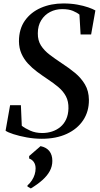

<svg xmlns="http://www.w3.org/2000/svg" viewBox="-20 -772 564 1084"><path d="M216 11.5Q173.5 11.5 131 3.8Q88.5 -4 56 -14.5Q23.5 -25 11.5 -34L37 -178H98L103 -62Q120.5 -48 150.5 -34.5Q180.5 -21 219 -21Q247.5 -21 273.8 -29.5Q300 -38 320.8 -55.2Q341.5 -72.5 353.5 -98.5Q365.5 -124.5 366.5 -159.5Q367.5 -199 352.5 -227.8Q337.5 -256.5 310 -279.8Q282.5 -303 246 -327Q217.5 -346 189.2 -367Q161 -388 138 -413Q115 -438 101.2 -469Q87.5 -500 87 -538.5Q87 -608 120.5 -655.5Q154 -703 211 -727.8Q268 -752.5 337.5 -752.5Q381 -752.5 416.5 -746Q452 -739.5 478 -730.5Q504 -721.5 518.5 -713L494.5 -577.5H435L428.5 -689.5Q415.5 -700.5 392 -710.5Q368.5 -720.5 331 -720.5Q294 -720.5 263 -704.5Q232 -688.5 212.8 -657.8Q193.5 -627 193.5 -584Q193 -544 211.2 -515.2Q229.5 -486.5 260.8 -462.8Q292 -439 330 -414Q368.5 -389 403 -360.8Q437.5 -332.5 459.5 -295.5Q481.5 -258.5 482 -208Q482.5 -143 449.8 -93.5Q417 -44 357 -16.2Q297 11.5 216 11.5ZM135 281V275Q150 262 160.2 246Q170.5 230 175.8 213Q181 196 181 179Q181 157.5 171 143Q161 128.5 144.5 123V109L209 53Q242 60 258.8 81.2Q275.5 102.5 275.5 136.5Q275.5 167 261 193.8Q246.5 220.5 219.2 244.8Q192 269 154 292Z"/></svg>

Font: Merriweather 120pt Medium
Style: Italic
Weight: 500
Italic angle: -7.8°
Version: Version 2.101